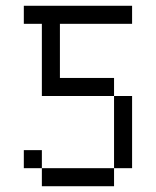

<svg xmlns="http://www.w3.org/2000/svg" viewBox="-20 -645 540 665"><path d="M437.5 -562.5H187.5V-375H375V-312.5H125V-562.5H62.5V-625H437.5ZM62.5 -125H125V-62.5H62.5ZM125 -62.5H375V0H125ZM375 -312.5H437.5V-62.5H375Z"/></svg>

Font: 寒蝉点阵体 16px
Style: Regular
Weight: 400
Designer: Designed by Warren2060
Foundry: ChillType
Version: Version 1.000